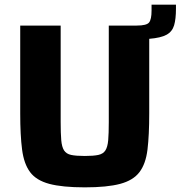

<svg xmlns="http://www.w3.org/2000/svg" viewBox="-20 -798 777 826"><path d="M345 8Q248 8 192 -7Q136 -22 109.5 -57.5Q83 -93 75 -154.5Q67 -216 67 -310V-688H241V-273Q241 -224 243.5 -195Q246 -166 255.5 -151Q265 -136 286 -131.5Q307 -127 345 -127Q382 -127 403 -131.5Q424 -136 433.5 -151Q443 -166 445.5 -195Q448 -224 448 -273V-688H568Q611 -688 621.5 -701.5Q632 -715 632 -752V-778H737V-761Q737 -716 729 -689Q721 -662 696.5 -648.5Q672 -635 622 -631V-310Q622 -216 614.5 -154.5Q607 -93 580 -57.5Q553 -22 497 -7Q441 8 345 8Z"/></svg>

Font: Saira
Style: Bold
Weight: 700
Designer: Hector Gatti with collaboration of the Omnibus-Type team
Foundry: Omnibus-Type
Version: Version 1.100; ttfautohint (v1.8.3)